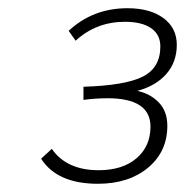

<svg xmlns="http://www.w3.org/2000/svg" viewBox="-20 -756 458 467"><path d="M387 -450Q387 -387 340 -348Q293 -309 218 -309Q119 -309 80 -370L106 -394Q142 -342 220 -342Q278 -342 312 -371Q346 -400 346 -448Q346 -517 242 -517Q212 -517 183 -513V-545Q284 -548 327 -569.5Q370 -591 370 -643Q370 -672 347.5 -687.5Q325 -703 284 -703Q214 -703 164 -657L147 -681Q206 -736 290 -736Q345 -736 377.5 -712Q410 -688 410 -647Q410 -605 384.5 -576Q359 -547 314 -535Q346 -528 366.5 -506.5Q387 -485 387 -450Z"/></svg>

Font: KoHo Light
Style: Italic
Weight: 300
Italic angle: -10°
Version: Version 1.000; ttfautohint (v1.6)